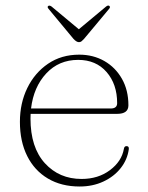

<svg xmlns="http://www.w3.org/2000/svg" viewBox="-20 -669 539 699"><path d="M447.5 -285.5Q447.5 -254.5 406.5 -254.5H91.5Q91 -246 91 -237.5Q91 -132.5 143.2 -75Q195.5 -17.5 277 -17.5Q337.5 -17.5 380.2 -49.5Q423 -81.5 431 -127Q432.5 -137 440.5 -137Q450 -137 449 -126.5Q444 -88 419.5 -57Q395 -26 356.2 -8Q317.5 10 270 10Q203.5 10 154.5 -19Q105.5 -48 79 -101Q52.5 -154 52.5 -225.5Q52.5 -293.5 79.5 -348.8Q106.5 -404 155 -437Q203.5 -470 268.5 -470Q319.5 -470 360 -446.8Q400.5 -423.5 424 -382Q447.5 -340.5 447.5 -285.5ZM264.5 -451Q194.5 -451 148.5 -401.8Q102.5 -352.5 93 -274H383Q406.5 -274 406.5 -293.5Q406.5 -362.5 368 -406.8Q329.5 -451 264.5 -451ZM286 -527.5Q281 -522 277 -518.8Q273 -515.5 267.5 -515.5Q258.5 -515.5 247.5 -527.5L157 -636.5Q150.5 -644 156 -647.5Q160.5 -650.5 168 -645L267 -562.5L366 -645Q373.5 -651 378 -647.5Q383 -643.5 377 -636.5Z"/></svg>

Font: Fraunces 9pt S000 Thin
Style: Regular
Weight: 100
Version: Version 1.000; ttfautohint (v1.8.3)